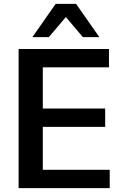

<svg xmlns="http://www.w3.org/2000/svg" viewBox="-20 -972 639 992"><path d="M76.2 -718.8H543V-624H201.2V-411.1H523.4V-316.4H201.2V-94.7H546.9V0H76.2ZM147.5 -780.3 267.6 -952.1H373L493.2 -780.3H408.2L320.3 -883.8L232.4 -780.3Z"/></svg>

Font: Min Sans SemiBold
Style: Regular
Weight: 600
Designer: Jinseong-Kim, NotoSansCJK, Nunito
Foundry: Jinseong-Kim
Version: Version 1.400;Glyphs 3.1.2 (3151)